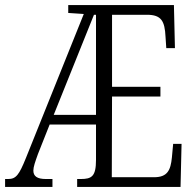

<svg xmlns="http://www.w3.org/2000/svg" viewBox="-21 -734 768 754"><path d="M-1 0H185V-31H159C125 -31 110 -42 110 -64C110 -79 117 -98 128 -129L174 -245H356V-106C356 -41 339 -31 296 -31H282V0H688L692 -169H659L654 -115C649 -66 637 -38 584 -38H418L419 -355H609V-393H419V-676H556C613 -676 626 -651 629 -590L632 -545H666L662 -714H247V-683L308 -679L81 -114C54 -47 42 -31 11 -31H-1ZM190 -283 348 -676H356V-283Z"/></svg>

Font: Noto Serif Lao ExtraCondensed Light
Style: Regular
Weight: 300
Width: 2
Designer: Monotype Design Team
Foundry: Monotype Imaging Inc.
Version: Version 2.003